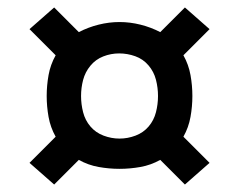

<svg xmlns="http://www.w3.org/2000/svg" viewBox="-20 -597 640 514"><path d="M475 -103 409 -169Q384 -155 356 -150Q328 -145 300 -145Q272 -145 244 -150Q216 -155 191 -169L125 -103L59 -161L129 -231Q115 -256 110 -284Q105 -312 105 -340Q105 -368 110 -396Q115 -424 129 -449L59 -519L125 -577L191 -511Q216 -524 244 -531Q272 -538 300 -538Q328 -538 356 -531Q384 -524 409 -511L475 -577L541 -519L471 -449Q485 -424 490 -396Q495 -368 495 -340Q495 -312 490 -284Q485 -256 471 -231L541 -161ZM300 -226Q322 -226 343 -234Q364 -242 378 -258.5Q392 -275 397.5 -296.5Q403 -318 403 -340Q403 -362 397.5 -383.5Q392 -405 377.5 -422Q363 -439 342 -446.5Q321 -454 299 -454Q277 -454 256.5 -446Q236 -438 222 -421Q208 -404 202.5 -383Q197 -362 197 -340Q197 -318 202.5 -296.5Q208 -275 222 -258.5Q236 -242 257 -234Q278 -226 300 -226Z"/></svg>

Font: Iosevka Slab Medium Extended
Style: Regular
Weight: 500
Width: 7
Monospace: yes
Designer: Belleve Invis
Foundry: Belleve Invis
Version: Version 11.1.1; ttfautohint (v1.8.3)